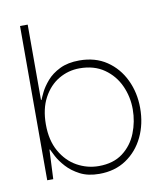

<svg xmlns="http://www.w3.org/2000/svg" viewBox="-69 -621 596 690"><g transform="rotate(-10 228.5 -276.5)"><path d="M239 10Q198 10 169 -5Q140 -20 121 -41Q102 -62 92 -81Q82 -100 79 -107H77L72 0H50V-563H78V-288H80Q83 -296 92 -314.5Q101 -333 119 -354Q137 -375 166.5 -389.5Q196 -404 238 -404Q296 -404 337.5 -376Q379 -348 401.5 -301Q424 -254 424 -198Q424 -140 401.5 -93Q379 -46 337.5 -18Q296 10 239 10ZM242 -18Q295 -18 329.5 -44Q364 -70 380.5 -111.5Q397 -153 397 -198Q397 -244 378.5 -284.5Q360 -325 323.5 -350.5Q287 -376 234 -376Q193 -376 158 -355.5Q123 -335 101.5 -295Q80 -255 80 -198Q80 -140 103 -99.5Q126 -59 163 -38.5Q200 -18 242 -18Z"/></g></svg>

Font: Darker Grotesque Light Light
Style: Regular
Weight: 300
Version: Version 1.000;gftools[0.9.28]